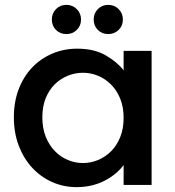

<svg xmlns="http://www.w3.org/2000/svg" viewBox="-20 -760 718 789"><path d="M37 -278Q37 -342 57 -394Q77 -446 112.5 -483Q148 -520 195.5 -540Q243 -560 297 -560Q367 -560 414.5 -532.5Q462 -505 488 -471V-551H603V0H488V-82Q475 -64 456 -48Q437 -32 413 -19Q389 -6 359 1.5Q329 9 295 9Q241 9 194 -12Q147 -33 112 -71Q77 -109 57 -161.5Q37 -214 37 -278ZM488 -276Q488 -320 474 -354.5Q460 -389 436.5 -412.5Q413 -436 383 -448.5Q353 -461 321 -461Q289 -461 259 -449Q229 -437 205.5 -414Q182 -391 168 -357Q154 -323 154 -278Q154 -233 168 -198Q182 -163 205.5 -139Q229 -115 259 -102.5Q289 -90 321 -90Q353 -90 383 -102.5Q413 -115 436.5 -138.5Q460 -162 474 -196.5Q488 -231 488 -276ZM253 -620Q227 -620 210 -637Q193 -654 193 -680Q193 -705 210 -722.5Q227 -740 253 -740Q278 -740 295.5 -722.5Q313 -705 313 -680Q313 -654 295.5 -637Q278 -620 253 -620ZM425 -620Q399 -620 382 -637Q365 -654 365 -680Q365 -705 382 -722.5Q399 -740 425 -740Q450 -740 467.5 -722.5Q485 -705 485 -680Q485 -654 467.5 -637Q450 -620 425 -620Z"/></svg>

Font: SVN-Poppins Medium
Style: Regular
Weight: 500
Designer: Ninad Kale (Devanagari), Jonny Pinhorn (Latin)
Foundry: Indian Type Foundry
Version: Version 3.002 2017; ttfautohint (v1.8.3)